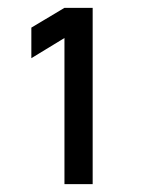

<svg xmlns="http://www.w3.org/2000/svg" viewBox="-20 -740 376 490"><path d="M144.5 -270H216.5V-720H144.5L60 -669.5V-591.5L144.5 -643Z"/></svg>

Font: Eudonet SemiBold
Style: Regular
Weight: 600
Designer: Mikhail Sharanda
Foundry: Mikhail Sharanda
Version: Version 4.503;Glyphs 3.1.2 (3151)